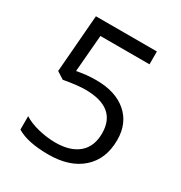

<svg xmlns="http://www.w3.org/2000/svg" viewBox="-170 -836 912 968"><g transform="rotate(30 286.0 -352.0)"><path d="M272 -436Q384.8 -436 449.5 -380.1Q514.2 -324.2 514.2 -227.1Q514.2 -116.2 443.6 -53.2Q373 9.8 249 9.8Q128.4 9.8 64.9 -28.8V-106.9Q99.1 -85 149.9 -72.5Q200.7 -60.1 250 -60.1Q335.9 -60.1 383.5 -100.6Q431.2 -141.1 431.2 -217.8Q431.2 -367.2 248 -367.2Q201.7 -367.2 124 -353L82 -379.9L108.9 -713.9H463.9V-639.2H178.2L160.2 -424.8Q216.3 -436 272 -436Z"/></g></svg>

Font: f0_4961  
Style: Regular
Weight: 400
Foundry: Ascender Corporation
Version: Version 1.10